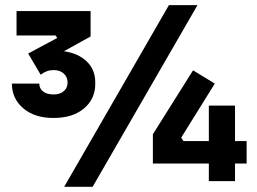

<svg xmlns="http://www.w3.org/2000/svg" viewBox="-20 -700 993 742"><path d="M337.9 22H228L632.8 -680.2H743.2ZM25.9 -377H131.8Q131.8 -357.9 146.7 -346.4Q161.6 -335 187 -335Q212.4 -335 226.8 -347.9Q241.2 -360.8 241.2 -380.9Q241.2 -401.9 226.6 -415.5Q211.9 -429.2 187 -429.2Q159.7 -429.2 137.2 -411.1L88.9 -493.2L201.2 -553.2L194.8 -563H43.9V-657.2H330.1V-559.1L227.1 -502Q283.7 -493.7 315.9 -461.9Q348.1 -430.2 348.1 -381.8V-375Q348.1 -317.4 304.4 -280.8Q260.7 -244.1 187 -244.1Q113.3 -244.1 69.6 -281.7Q25.9 -319.3 25.9 -377ZM888.2 0H787.1V-67.9H570.8V-181.2L726.1 -428.2L810.1 -377L680.2 -168L689 -154.8H787.1V-292H888.2V-154.8H933.1V-67.9H888.2Z"/></svg>

Font: Sora
Style: Bold
Weight: 700
Designer: Jonathan Barnbrook, Julián Moncada
Foundry: Barnbrook Fonts
Version: Version 2.000